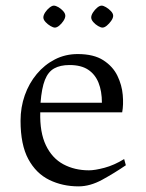

<svg xmlns="http://www.w3.org/2000/svg" viewBox="-20 -652 517 682"><path d="M259 10Q202 10 155 -13Q108 -36 80.5 -87Q53 -138 53 -223Q53 -271 68 -313.5Q83 -356 110.5 -389Q138 -422 175 -441Q212 -460 256 -460Q313 -460 347 -438Q381 -416 397 -383Q413 -350 416 -315Q419 -280 414 -253H123Q121 -182 143 -136Q165 -90 205 -68.5Q245 -47 296 -47Q317 -47 351 -56Q385 -65 421 -87L427 -65Q386 -37 343 -13.5Q300 10 259 10ZM124 -287H342Q342 -328 330 -358Q318 -388 293 -404.5Q268 -421 227 -421Q194 -421 172.5 -409Q151 -397 139.5 -368Q128 -339 124 -287ZM175 -554Q169 -554 159.5 -559.5Q150 -565 142 -573.5Q134 -582 134 -590Q134 -598 140.5 -608Q147 -618 156 -625Q165 -632 171 -632Q178 -632 187.5 -626.5Q197 -621 204.5 -612.5Q212 -604 212 -596Q212 -588 205.5 -578Q199 -568 190.5 -561Q182 -554 175 -554ZM344 -554Q338 -554 328.5 -559.5Q319 -565 311.5 -573.5Q304 -582 304 -590Q304 -598 310.5 -608Q317 -618 325.5 -625Q334 -632 341 -632Q347 -632 356.5 -626.5Q366 -621 374 -612.5Q382 -604 382 -596Q382 -588 375 -578Q368 -568 359.5 -561Q351 -554 344 -554Z"/></svg>

Font: Ancizar Serif Light
Style: Regular
Weight: 300
Designer: Cesar Puertas, Viviana Monsalve, Julian Moncada, Julian Prieto, Jose Castro, Felipe Aragon, Mariel Hernandez, Sara Alarc
Version: Version 8.100